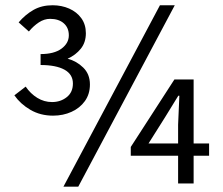

<svg xmlns="http://www.w3.org/2000/svg" viewBox="-20 -688 836 720"><path d="M178.9 -254.3Q131.4 -254.3 93.9 -276.2Q56.5 -298.1 33.9 -330.5L76.3 -363.2Q94.3 -336.7 119.9 -321Q145.5 -305.3 175.1 -305.3Q207.1 -305.3 230.2 -323.6Q253.4 -341.8 253.4 -374.9Q253.4 -409.3 221.6 -426.8Q189.7 -444.2 132.2 -444.2V-485.2Q182.8 -485.2 210.5 -505.5Q238.1 -525.9 238.1 -555.5Q238.1 -583.9 219.2 -600.6Q200.3 -617.3 167.8 -617.3Q146 -617.3 125.7 -604Q105.4 -590.6 88.3 -569.9L49.9 -604.1Q75.4 -633.8 106.1 -651.1Q136.7 -668.3 177.2 -668.3Q211 -668.3 239.5 -655.8Q268 -643.2 285 -619.7Q302 -596.1 302 -563.4Q302 -529 283 -505.3Q264 -481.6 233.6 -467.8Q267 -459.2 292.1 -434.6Q317.2 -410 317.2 -371.3Q317.2 -335.3 298.4 -309Q279.6 -282.8 248.2 -268.6Q216.8 -254.3 178.9 -254.3ZM217.9 12 579.8 -668.3H635.4L273.5 12ZM647.9 0V-220.3L652.6 -329H648.6L598.7 -247.9L536.9 -149.9H764.1V-104H470.4V-136.9L634 -390H706.1V0Z"/></svg>

Font: Source Sans Variable
Style: Regular
Weight: 200
Designer: Paul D. Hunt
Foundry: Adobe Systems Incorporated
Version: Version 3.006;hotconv 1.0.111;makeotfexe 2.5.65597